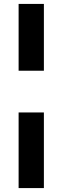

<svg xmlns="http://www.w3.org/2000/svg" viewBox="-20 -720 319 980"><path d="M75 -359V-700H204V-359ZM204 -146V240H75V-146Z"/></svg>

Font: Tilda Sans Extra Bold
Style: Regular
Weight: 800
Designer: ParaType Ltd
Foundry: ParaType Ltd
Version: Version 1.009